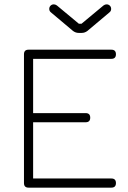

<svg xmlns="http://www.w3.org/2000/svg" viewBox="-20 -861 587 881"><path d="M227 -841Q234 -841 241 -836L342 -752H354L455 -836Q462 -841 469 -841Q478 -841 484 -835Q490 -829 490 -820Q490 -810 482 -804L381 -719Q369 -710 355 -710H341Q327 -710 315 -719L214 -804Q206 -810 206 -820Q206 -829 212 -835Q218 -841 227 -841ZM111 0Q90 0 90 -21V-612Q90 -633 111 -633H491Q512 -633 512 -612Q512 -591 491 -591H132V-342H373Q394 -342 394 -321Q394 -300 373 -300H132V-42H491Q512 -42 512 -21Q512 0 491 0Z"/></svg>

Font: Jura Light
Style: Regular
Weight: 300
Designer: Daniel Johnson, Alexei Vanyashin
Foundry: Daniel Johnson
Version: Version 5.103